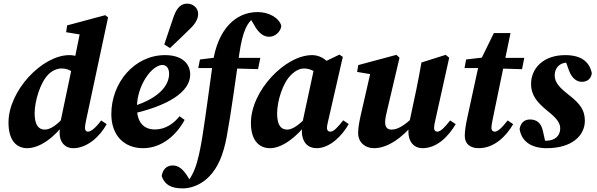

<svg xmlns="http://www.w3.org/2000/svg" viewBox="-20 -803 3298 1060"><path d="M130.5 15.1C198.6 15.1 282.4 -44.5 339.1 -127H350.5L335.1 -159.1C296.2 -114.8 259.4 -87.5 227 -87.5C193.2 -87.5 171.2 -112.9 171.2 -177.5C171.2 -244.2 202.2 -348.7 247.9 -392.9C264.7 -410.2 292.7 -424.9 317.8 -424.9C351.2 -424.9 369.9 -415 393.5 -395.2L462.7 -452.9C432.5 -484.6 400.2 -498.7 362.8 -498.7C213.2 -498.7 26.9 -302.6 26.9 -126.6C26.9 -21.3 76 15.1 130.5 15.1ZM384.5 15.1C459.4 15.1 530 -46.7 569 -117.6L538.5 -138C508.1 -96.5 481.6 -76.1 465.6 -76.1C455.8 -76.1 449.1 -83.3 449.1 -96.6C449.1 -106.9 451.3 -118.6 455.6 -140L576.6 -706.9L561 -719.2L350.6 -662.8L345.2 -625.2L467.9 -605L425.9 -643.8L388.7 -459.6L378 -435.9L312.7 -124.6L313.6 -121.7C309.9 -98.6 309.2 -83.1 309.2 -68.4C309.2 -20.5 336.3 15.1 384.5 15.1Z M769.6 15.1C878 15.1 958 -63.8 999.3 -141.1L971.3 -161.2C940 -122.2 894.3 -88.2 835.6 -88.2C773.5 -88.2 735.9 -127.2 735.9 -209C735.9 -333.4 819.4 -444.3 876.5 -444.3C897.4 -444.3 913.6 -428 913.6 -395.3C913.6 -332.6 858.9 -251.4 674.8 -204.9L677.4 -167.6C916.5 -216.4 1030 -299.2 1030 -391C1030 -455.7 980.4 -498.7 891.4 -498.7C722 -498.7 594.6 -346.2 594.6 -173C594.6 -55.7 665.4 15.1 769.6 15.1ZM886.9 -557.6 918.5 -537.6C954.2 -572 990.4 -605.1 1025.4 -640.2C1056.4 -669.2 1073.9 -696.4 1073.9 -726.4C1073.9 -760.9 1043.7 -782.9 1014.1 -782.9C984.2 -782.9 958.2 -767.6 938 -709.1C920.5 -658.9 904.1 -607.9 886.9 -557.6Z M990.1 237.1C1038.6 237.1 1095.2 213.6 1136.2 170.2C1184.3 120.2 1213.2 49.8 1231.3 -46.5C1257.4 -188.2 1277.9 -347.7 1301.1 -505.3C1320.3 -636 1346.1 -684.3 1390.5 -708.8V-720.1H1357.7V-708.1L1390.2 -652.9C1411.1 -620 1434.9 -600 1466.3 -600C1496.2 -600 1529.1 -625.1 1533.2 -659.8C1521.6 -704.7 1463.9 -736.4 1402.3 -736.4C1280.7 -736.4 1180.8 -642 1154.4 -452.5C1135.4 -315.5 1117.7 -179.1 1097.1 -47.2C1085.3 23.9 1074 80.6 1055.9 128.3C1043.4 160.6 1029.8 182.4 1015.1 201.2V205H1034.4V201.2L1011.5 164.4C988.8 131.6 967.1 110.5 933.1 110.5C897.4 110.5 877.4 135.5 872.7 169.4C889.6 217.4 924.3 237.1 990.1 237.1ZM1074.6 -427.3H1190.6L1404.5 -421.3L1417.3 -483.6H1198.9V-488.7L1084 -474.6L1074.6 -427.3Z M1470.3 15.1C1538.4 15.1 1618.1 -46.7 1678.1 -127H1681.8L1675.6 -159.8C1633 -115.5 1596.6 -87.5 1564.9 -87.5C1531 -87.5 1509.9 -112.9 1509.9 -176.1C1509.9 -246.9 1542.2 -348.4 1588.7 -391.2C1613.3 -414.6 1636.6 -424.9 1658.6 -424.9C1685.5 -424.9 1712.3 -413.2 1735.9 -396.5L1803.7 -446.1C1775.5 -479.2 1742.4 -498.7 1702.9 -498.7C1555.3 -498.7 1365.3 -302.6 1365.3 -124.3C1365.3 -21.3 1415.9 15.1 1470.3 15.1ZM1727.7 15.1C1802.6 15.1 1869.9 -55.3 1905.3 -118.3L1874.8 -138.7C1844.1 -99.3 1821.9 -76.1 1803.3 -76.1C1791.8 -76.1 1785.1 -83.3 1785.1 -96.6C1785.1 -106.9 1788.1 -120.7 1792.6 -139.3L1872.6 -489L1853.9 -501.6L1722.7 -438.3L1716.4 -436.6L1645.1 -105.1L1649.2 -103.6C1647.2 -92.9 1646.3 -85.5 1646.3 -75.8C1647.8 -17.2 1679.9 15.1 1727.7 15.1Z M2045.2 15.1C2116.1 15.1 2196.8 -36.5 2272.6 -129.7H2285.4L2266.9 -162C2212.3 -108.9 2175.1 -87.5 2141.4 -87.5C2121.7 -87.5 2106.2 -97.9 2106.2 -127.6C2106.2 -147.5 2111.5 -169.5 2117.7 -195.4L2185.7 -484.4L2168.4 -500.2L1957.9 -443.7L1951.7 -405.9L2047.7 -389.8L2029.2 -419L1971 -164.5C1963.8 -131.2 1957.2 -97.7 1957.2 -69.3C1957.2 -16 1996.2 15.1 2045.2 15.1ZM2312 15.1C2394.8 15.1 2456.4 -51.9 2495.9 -117.6L2465.2 -138C2432.1 -95.8 2411.4 -76.1 2393.7 -76.1C2383.8 -76.1 2376.4 -83.3 2376.4 -96.6C2376.4 -106.9 2379 -120.7 2383.3 -139.3L2460 -484.4L2440.6 -500.2L2306.8 -458C2297.9 -407.6 2288.8 -358.6 2278.7 -309.7L2239.9 -127.2H2243.2C2237.1 -103.7 2234.7 -89.5 2234.7 -76.2C2234.7 -17.6 2267.8 15.1 2312 15.1Z M2544.6 -427.3H2664.1L2669 -426.7L2862 -421L2874.5 -483.6H2671.8V-488.7L2553.3 -474.6L2544.6 -427.3ZM2623.1 15.1C2708.3 15.1 2774.3 -50.4 2813.2 -117.6L2782.7 -138C2749.6 -95.8 2728.2 -76.1 2710.5 -76.1C2700.7 -76.1 2693 -83.3 2693 -96.9C2693 -106.9 2695.3 -120.7 2699.1 -139.9L2798.4 -620.5H2706.6L2625.4 -455L2559.9 -153.3C2552.7 -119.4 2545.9 -82.4 2545.9 -53C2545.9 -8.3 2576.2 15.1 2623.1 15.1Z M2998.3 15.1C3138.7 15.1 3208.9 -55.3 3208.9 -136.2C3208.9 -194.2 3183.6 -229.2 3122.9 -277C3070.2 -318.3 3042.4 -346.5 3042.4 -387.1C3042.4 -422 3063.4 -457.6 3115.9 -457.6C3131.9 -457.6 3146.2 -457 3160.5 -456.2L3098.7 -476.4L3121.7 -412.6C3137.5 -369.7 3165.5 -351.2 3192.1 -351.2C3225.1 -351.2 3244.1 -371 3247.3 -399.3C3234.4 -460 3191.6 -498.7 3100.3 -498.7C2979.3 -498.7 2912 -425.3 2912 -340.1C2912 -274.3 2947.8 -235.8 3003.6 -189.9C3053.4 -150.4 3072.9 -124.4 3072.9 -93.8C3072.9 -54 3044.7 -26 2994.4 -26C2973.1 -26 2954 -26.6 2931.6 -28.6L2993.5 -7.4L2977.2 -80C2967.4 -125.9 2941.1 -143.4 2906.3 -143.4C2873.1 -143.4 2854.3 -123.1 2848.6 -91C2859.1 -22.4 2912.5 15.1 2998.3 15.1Z"/></svg>

Font: Source Serif 4 Variable
Style: Italic
Weight: 400
Italic angle: -12°
Designer: Frank Grießhammer
Foundry: Adobe Systems Incorporated
Version: Version 4.004;hotconv 1.0.116;makeotfexe 2.5.65601